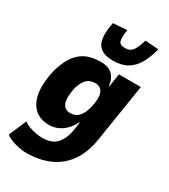

<svg xmlns="http://www.w3.org/2000/svg" viewBox="-228 -872 1030 1170"><g transform="rotate(30 287.0 -287.0)"><path d="M151 191Q117 191 73.5 179Q30 167 5 147L58 24Q73 37 97.5 45.5Q122 54 147 58.5Q172 63 190 63Q258 63 291 26Q324 -11 335 -78L343 -131L339 -132Q324 -99 300 -75Q276 -51 247.5 -38.5Q219 -26 187 -26Q119 -26 80.5 -65.5Q42 -105 34.5 -175Q27 -245 49 -331Q66 -388 88.5 -424Q111 -460 140 -481Q169 -502 203 -509.5Q237 -517 275 -517Q326 -517 354 -488Q382 -459 385 -413L388 -411L403 -506H557L492 -95Q477 -2 432 62.5Q387 127 315.5 159Q244 191 151 191ZM263 -153Q283 -153 300 -161Q317 -169 331.5 -190Q346 -211 356 -247Q373 -318 359.5 -353Q346 -388 305 -388Q286 -388 268 -380.5Q250 -373 236 -354Q222 -335 211 -299Q195 -225 208.5 -189Q222 -153 263 -153ZM329 -560Q269 -560 240 -584Q211 -608 206.5 -652Q202 -696 215 -758L312 -765Q304 -715 309.5 -689Q315 -663 353 -663Q390 -663 408 -689Q426 -715 440 -765L534 -758Q519 -697 494 -652.5Q469 -608 429 -584Q389 -560 329 -560Z"/></g></svg>

Font: Nunito Sans 7pt Condensed Black
Style: Italic
Weight: 900
Width: 3
Italic angle: -9°
Designer: Vernon Adams
Foundry: Vernon Adams
Version: Version 3.101;gftools[0.9.27]